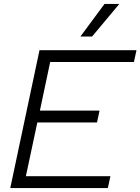

<svg xmlns="http://www.w3.org/2000/svg" viewBox="-20 -952 711 972"><path d="M32 0 180 -698H671L658 -638H234L182 -392H484L471 -332H169L111 -60H539L526 0ZM387 -767 509 -932H584L446 -767Z"/></svg>

Font: Azeret Mono Thin ExtraLight
Style: Italic
Weight: 250
Italic angle: -12°
Version: Version 1.002